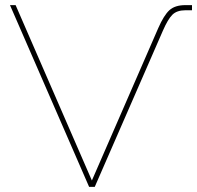

<svg xmlns="http://www.w3.org/2000/svg" viewBox="-20 -730 770 750"><path d="M328.1 0 19 -710H41L338.9 -24.9L598.1 -620.1Q620.1 -670.4 641.8 -690.2Q663.6 -710 704.1 -710H730V-689.9H704.1Q670.9 -689.9 653.3 -672.4Q635.7 -654.8 616.2 -609.9L350.1 0Z"/></svg>

Font: Rawline Thin
Style: Regular
Weight: 250
Designer: Matt McInerney, Pablo Impallari, Rodrigo Fuenzalida
Foundry: Matt McInerney, Pablo Impallari, Rodrigo Fuenzalida
Version: Version 4.020;PS 004.020;hotconv 1.0.88;makeotf.lib2.5.64775